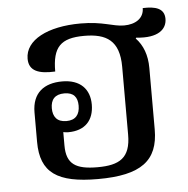

<svg xmlns="http://www.w3.org/2000/svg" viewBox="-47 -641 685 698"><g transform="rotate(-5 295.5 -292.5)"><path d="M578 -549C578 -587 546 -597 499 -595C499 -558 468 -538 426 -538C385 -538 351 -559 269 -559C148 -559 66 -516 66 -448C66 -403 102 -390 162 -393C162 -482 192 -513 278 -513C359 -513 406 -485 406 -389V-141C406 -56 365 -33 285 -33C206 -33 172 -54 172 -122V-171C178 -170 184 -169 190 -169C252 -169 284 -205 284 -262C284 -318 250 -355 184 -355C118 -355 74 -323 74 -251V-144C74 -31 135 10 283 10C441 10 504 -38 504 -152V-376C504 -423 490 -460 464 -487L466 -490C547 -481 578 -512 578 -549ZM138 -261C138 -292 153 -311 188 -311C222 -311 236 -293 236 -262C236 -230 221 -210 187 -210C153 -210 138 -230 138 -261Z"/></g></svg>

Font: Noto Serif Thai Medium
Style: Regular
Weight: 500
Designer: Monotype Design Team
Foundry: Monotype Imaging Inc.
Version: Version 1.901;PS 001.901;hotconv 1.0.88;makeotf.lib2.5.64775